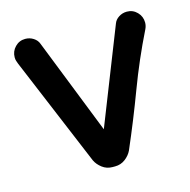

<svg xmlns="http://www.w3.org/2000/svg" viewBox="-85 -609 701 708"><g transform="rotate(-15 265.0 -255.0)"><path d="M16 -469Q16 -492 32 -508.5Q48 -525 71 -525Q88 -525 102 -516Q116 -507 121 -493L265 -128L409 -493Q414 -507 428 -516Q442 -525 459 -525Q482 -525 498 -508.5Q514 -492 514 -469Q514 -456 508 -444Q458 -343 418.5 -237.5Q379 -132 334 -28Q326 -11 309 2Q292 15 270 15H260Q238 15 221 2Q204 -11 196 -28L22 -444Q20 -450 18 -455.5Q16 -461 16 -469Z"/></g></svg>

Font: Varela Round Precious
Style: Medium
Weight: 500
Designer: Joe Prince
Foundry: Joe Prince
Version: Version 1.000